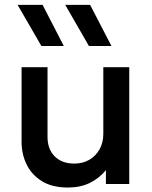

<svg xmlns="http://www.w3.org/2000/svg" viewBox="-20 -780 644 814"><path d="M267.5 15Q201 15 157.8 -11.8Q114.5 -38.5 93 -82.5Q71.5 -126.5 71.5 -178.5V-495H181.5V-199Q181.5 -148 211.8 -117.2Q242 -86.5 295.5 -86.5Q330.5 -86.5 358 -102.2Q385.5 -118 401.8 -146.5Q418 -175 418 -212.5V-495H528V0H429V-58.5Q400 -23.5 360.2 -4.2Q320.5 15 267.5 15ZM357 -585 256.5 -759.5H362L452.5 -585ZM155.5 -585 54.5 -759.5H160.5L250.5 -585Z"/></svg>

Font: Geologica EX
Style: Regular
Weight: 400
Designer: Sindre Bremnes, Frode Helland
Foundry: Monokrom Skriftforlag AS
Version: Version 1.010;gftools[0.9.28]